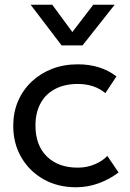

<svg xmlns="http://www.w3.org/2000/svg" viewBox="-20 -777 548 812"><path d="M301.5 15Q224 15 164 -19Q104 -53 70 -111.8Q36 -170.5 36 -245Q36 -301.5 56.2 -349Q76.5 -396.5 113.5 -431.5Q150.5 -466.5 200.2 -485.8Q250 -505 309 -505Q357 -505 397.5 -492.5Q438 -480 472.5 -454L425.5 -383Q403 -402.5 373 -412.2Q343 -422 309.5 -422Q254.5 -422 214.2 -401.2Q174 -380.5 152 -341Q130 -301.5 130 -246Q130 -162.5 178.2 -115.2Q226.5 -68 309 -68Q347 -68 380 -81.8Q413 -95.5 434 -117.5L481.5 -47.5Q443 -18.5 397 -1.8Q351 15 301.5 15ZM240.5 -585 109.5 -757H201L286 -641.5L374.5 -757H465L329 -585Z"/></svg>

Font: Geologica Cursive Light
Style: Regular
Weight: 300
Designer: Sindre Bremnes, Frode Helland
Foundry: Monokrom Skriftforlag AS
Version: Version 1.010;gftools[0.9.28]